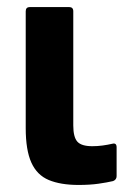

<svg xmlns="http://www.w3.org/2000/svg" viewBox="-20 -514 365 545"><path d="M203 11Q152 11 118.5 -3Q85 -17 69 -52.5Q53 -88 53 -150V-482Q53 -494 65 -494H176Q188 -494 188 -482V-158Q188 -125 199.5 -112Q211 -99 242 -99Q257 -99 271.5 -101Q286 -103 299 -106Q311 -109 311 -96V-14Q311 -4 301 0Q284 4 259.5 7.5Q235 11 203 11Z"/></svg>

Font: Sofia Sans Semi Condensed ExtraBold
Style: Regular
Weight: 800
Designer: Botio Nikoltchev, Ani Petrova
Foundry: lettersoup
Version: Version 4.100